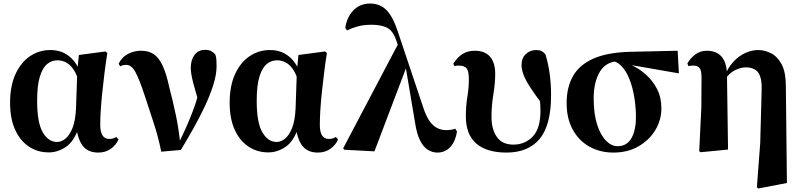

<svg xmlns="http://www.w3.org/2000/svg" viewBox="-20 -846 4538 1086"><path d="M256 16Q192 16 142.5 -17.5Q93 -51 65 -113.5Q37 -176 37 -264Q37 -360 67.5 -426.5Q98 -493 149.5 -528Q201 -563 265 -563Q336 -563 383.5 -517Q431 -471 443 -394H449L428 -375Q416 -422 397.5 -450.5Q379 -479 355.5 -492Q332 -505 305 -505Q273 -505 247 -484Q221 -463 205.5 -413Q190 -363 190 -276Q190 -152 222 -97.5Q254 -43 303 -43Q327 -43 350.5 -62Q374 -81 390.5 -123Q407 -165 410 -235L417 -441L426 -535L577 -555L587 -546Q578 -489 571 -432.5Q564 -376 558.5 -323.5Q553 -271 550 -224.5Q547 -178 547 -140Q547 -99 560 -79.5Q573 -60 599 -60Q612 -60 621 -63.5Q630 -67 638 -71L650 -57Q637 -26 607 -4.5Q577 17 536 17Q481 17 451.5 -17Q422 -51 411 -127L427 -129Q400 -47 353.5 -15.5Q307 16 256 16Z M892 12Q874 -77 848 -154.5Q822 -232 799 -304Q768 -398 746 -438.5Q724 -479 694 -479Q676 -479 660 -471L651 -485Q668 -522 703 -540.5Q738 -559 778 -559Q820 -559 849 -540Q878 -521 899.5 -475.5Q921 -430 938 -350Q957 -279 975 -193.5Q993 -108 1001 -16H981L989 -33Q1014 -83 1034.5 -129.5Q1055 -176 1072 -221Q1089 -266 1101.5 -313Q1114 -360 1123 -411L1114 -236Q1089 -317 1074 -373Q1059 -429 1059 -462Q1059 -506 1080 -535Q1101 -564 1141 -564Q1160 -564 1172.5 -558Q1185 -552 1198 -538Q1203 -522 1204 -507.5Q1205 -493 1205 -472Q1205 -424 1186.5 -365.5Q1168 -307 1138 -243.5Q1108 -180 1072.5 -117Q1037 -54 1003 2Z M1498 16Q1434 16 1384.5 -17.5Q1335 -51 1307 -113.5Q1279 -176 1279 -264Q1279 -360 1309.5 -426.5Q1340 -493 1391.5 -528Q1443 -563 1507 -563Q1578 -563 1625.5 -517Q1673 -471 1685 -394H1691L1670 -375Q1658 -422 1639.5 -450.5Q1621 -479 1597.5 -492Q1574 -505 1547 -505Q1515 -505 1489 -484Q1463 -463 1447.5 -413Q1432 -363 1432 -276Q1432 -152 1464 -97.5Q1496 -43 1545 -43Q1569 -43 1592.5 -62Q1616 -81 1632.5 -123Q1649 -165 1652 -235L1659 -441L1668 -535L1819 -555L1829 -546Q1820 -489 1813 -432.5Q1806 -376 1800.5 -323.5Q1795 -271 1792 -224.5Q1789 -178 1789 -140Q1789 -99 1802 -79.5Q1815 -60 1841 -60Q1854 -60 1863 -63.5Q1872 -67 1880 -71L1892 -57Q1879 -26 1849 -4.5Q1819 17 1778 17Q1723 17 1693.5 -17Q1664 -51 1653 -127L1669 -129Q1642 -47 1595.5 -15.5Q1549 16 1498 16Z M1927 1 1921 -7 2239 -611 2282 -475 2098 10ZM2454 17Q2426 17 2400.5 1.5Q2375 -14 2356 -51.5Q2337 -89 2327 -156L2274 -471L2272 -472L2220 -621Q2202 -673 2168.5 -689.5Q2135 -706 2082 -706Q2036 -706 2001 -696Q1966 -686 1943 -674L1933 -688Q1941 -747 1978 -786.5Q2015 -826 2073 -826Q2129 -826 2165.5 -789.5Q2202 -753 2230 -668L2375 -235Q2391 -187 2410.5 -160Q2430 -133 2453.5 -121.5Q2477 -110 2504 -110Q2516 -110 2530.5 -112Q2545 -114 2555 -118L2565 -102Q2556 -46 2527 -14.5Q2498 17 2454 17Z M2845 17Q2733 17 2674 -34Q2615 -85 2615 -188Q2615 -247 2623.5 -298.5Q2632 -350 2632 -397Q2632 -442 2620 -458.5Q2608 -475 2575 -475Q2568 -475 2562 -474.5Q2556 -474 2550 -472L2544 -486Q2569 -524 2597.5 -541.5Q2626 -559 2666 -559Q2723 -559 2752 -525Q2781 -491 2781 -429Q2781 -374 2770.5 -311.5Q2760 -249 2760 -184Q2760 -116 2790 -72Q2820 -28 2884 -28Q2949 -28 2993 -73.5Q3037 -119 3037 -219Q3037 -251 3033 -289Q3029 -327 3023 -358H3044L3045 -259Q3002 -316 2976.5 -356Q2951 -396 2940.5 -425.5Q2930 -455 2930 -478Q2930 -518 2954.5 -540.5Q2979 -563 3013 -563Q3031 -563 3043 -557Q3055 -551 3065 -539Q3081 -487 3089 -429.5Q3097 -372 3097 -307Q3097 -138 3032.5 -60.5Q2968 17 2845 17Z M3449 17Q3375 17 3315 -16Q3255 -49 3220 -112Q3185 -175 3185 -263Q3185 -353 3221.5 -416.5Q3258 -480 3337.5 -515Q3417 -550 3547 -553L3813 -559L3820 -431L3521 -483L3489 -500Q3410 -501 3374 -442Q3338 -383 3338 -290Q3338 -202 3357.5 -141.5Q3377 -81 3408 -50Q3439 -19 3473 -19Q3525 -19 3551 -63.5Q3577 -108 3577 -185Q3577 -239 3568 -294.5Q3559 -350 3541 -396.5Q3523 -443 3495.5 -472Q3468 -501 3432 -502L3458 -511Q3502 -501 3548 -480Q3594 -459 3633 -424.5Q3672 -390 3696.5 -342.5Q3721 -295 3721 -233Q3721 -167 3686.5 -110Q3652 -53 3591 -18Q3530 17 3449 17Z M3935 9 3947 -240 3948 -406Q3948 -447 3937 -461Q3926 -475 3902 -475Q3895 -475 3888.5 -474.5Q3882 -474 3874 -472L3868 -487Q3884 -516 3912 -537.5Q3940 -559 3979 -559Q4012 -559 4037 -545.5Q4062 -532 4076.5 -502.5Q4091 -473 4092 -423V-419L4098 0L3943 15ZM4261 214 4280 -37 4288 -334Q4290 -387 4279 -415.5Q4268 -444 4247 -454.5Q4226 -465 4199 -465Q4171 -465 4138.5 -449.5Q4106 -434 4083 -399L4072 -407H4075Q4096 -462 4128 -496.5Q4160 -531 4197 -547Q4234 -563 4269 -563Q4304 -563 4340 -545.5Q4376 -528 4400.5 -483.5Q4425 -439 4425 -357L4431 189L4270 220Z"/></svg>

Font: Noto Serif JP Black
Style: Regular
Weight: 900
Designer: Ryoko NISHIZUKA 西塚涼子 (kana & ideographs); Frank Grießhammer (Latin, Greek & Cyrillic); Wenlong ZHANG 张文龙 (bopomofo); San
Foundry: Adobe
Version: Version 2.003-H1;hotconv 1.1.1;makeotfexe 2.6.0